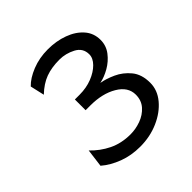

<svg xmlns="http://www.w3.org/2000/svg" viewBox="-138 -906 685 685"><g transform="rotate(-45 205.0 -563.5)"><path d="M142.6 -608.4H166.5Q200.7 -608.4 229.2 -619.6Q257.8 -630.9 275.4 -648.7Q293 -666.5 293 -686Q293 -717.8 264.2 -732.9Q235.4 -748 204.1 -748Q164.6 -748 134.8 -737.1Q105 -726.1 76.2 -698.7L64 -752.4Q84.5 -773.9 121.1 -788.6Q157.7 -803.2 200.7 -803.2Q243.2 -803.2 279.1 -790Q314.9 -776.9 336.4 -752.4Q357.9 -728 357.9 -693.8Q357.9 -665 340.6 -642.3Q323.2 -619.6 298.1 -605.2Q272.9 -590.8 248.5 -585.9Q272.9 -582 302.5 -568.6Q332 -555.2 353.5 -529.1Q375 -502.9 375 -460.4Q375 -423.3 349.1 -392.3Q323.2 -361.3 280.8 -342.8Q238.3 -324.2 188.5 -324.2Q143.6 -324.2 105.5 -338.6Q67.4 -353 40 -376.5L48.8 -444.8Q76.7 -415.5 113 -397.7Q149.4 -379.9 195.3 -379.9Q221.7 -379.9 247.8 -389.4Q273.9 -398.9 291.3 -418.5Q308.6 -438 308.6 -466.8Q308.6 -505.9 267.8 -530Q227.1 -554.2 166.5 -554.2H142.6Z"/></g></svg>

Font: Kanchenjunga
Style: Regular
Weight: 400
Designer: Becca Hirsbrunner Spalinger
Foundry: SIL International
Version: Version 2.001